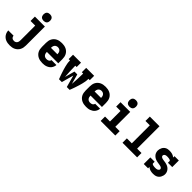

<svg xmlns="http://www.w3.org/2000/svg" viewBox="227 -2144 3731 3731"><g transform="rotate(45 2093.0 -278.5)"><path d="M209 213Q182 213 155 209Q128 205 102.5 195Q77 185 55.5 168Q34 151 18.5 128.5Q3 106 -5 79.5Q-13 53 -14 26H132Q132 40 138 53.5Q144 67 155 76.5Q166 86 180.5 89.5Q195 93 209 93Q228 93 245 85Q262 77 272.5 61.5Q283 46 286.5 27.5Q290 9 290 -10V-410H162V-530H436V-10Q436 20 430.5 50Q425 80 411 107Q397 134 375 155Q353 176 326 189.5Q299 203 269 208Q239 213 209 213ZM339 -590Q321 -590 303 -595.5Q285 -601 272.5 -613.5Q260 -626 254.5 -644Q249 -662 249 -680Q249 -698 254.5 -716Q260 -734 272.5 -746.5Q285 -759 303 -764.5Q321 -770 339 -770Q357 -770 375 -764.5Q393 -759 405.5 -746.5Q418 -734 423.5 -716Q429 -698 429 -680Q429 -662 423.5 -644Q418 -626 405.5 -613.5Q393 -601 375 -595.5Q357 -590 339 -590Z M903 8Q873 8 843 3Q813 -2 786 -14.5Q759 -27 736.5 -47.5Q714 -68 700 -94.5Q686 -121 680.5 -150.5Q675 -180 675 -210V-320Q675 -350 680.5 -379.5Q686 -409 699.5 -435Q713 -461 735 -482Q757 -503 784 -515.5Q811 -528 840.5 -533Q870 -538 900 -538Q930 -538 959.5 -533Q989 -528 1016 -515.5Q1043 -503 1065 -482Q1087 -461 1100.5 -435Q1114 -409 1119.5 -379.5Q1125 -350 1125 -320V-209H811Q811 -189 816 -169.5Q821 -150 833 -134.5Q845 -119 864 -111.5Q883 -104 903 -104Q917 -104 931 -106.5Q945 -109 957 -116Q969 -123 977.5 -134.5Q986 -146 987 -160H1123Q1122 -135 1112.5 -110.5Q1103 -86 1087.5 -65.5Q1072 -45 1050 -30.5Q1028 -16 1004 -7Q980 2 954.5 5Q929 8 903 8ZM811 -321H989Q989 -341 984.5 -360Q980 -379 968.5 -394.5Q957 -410 938.5 -418Q920 -426 900 -426Q880 -426 861.5 -418Q843 -410 831.5 -394.5Q820 -379 815.5 -359.5Q811 -340 811 -321Z M1354 0Q1341 -32 1329.5 -64.5Q1318 -97 1307 -129.5Q1296 -162 1286 -195Q1276 -228 1267.5 -261.5Q1259 -295 1253 -329Q1247 -363 1247 -398V-410H1210V-530H1429V-410H1392V-398Q1392 -327 1396 -256Q1400 -185 1405 -114L1461 -318H1539L1595 -114Q1600 -185 1604 -256Q1608 -327 1608 -398V-410H1571V-530H1790V-410H1753V-398Q1753 -363 1747 -329Q1741 -295 1732.5 -261.5Q1724 -228 1714 -195Q1704 -162 1693 -129.5Q1682 -97 1670.5 -64.5Q1659 -32 1646 0H1568L1500 -247L1432 0Z M2103 8Q2073 8 2043 3Q2013 -2 1986 -14.5Q1959 -27 1936.5 -47.5Q1914 -68 1900 -94.5Q1886 -121 1880.5 -150.5Q1875 -180 1875 -210V-320Q1875 -350 1880.5 -379.5Q1886 -409 1899.5 -435Q1913 -461 1935 -482Q1957 -503 1984 -515.5Q2011 -528 2040.5 -533Q2070 -538 2100 -538Q2130 -538 2159.5 -533Q2189 -528 2216 -515.5Q2243 -503 2265 -482Q2287 -461 2300.5 -435Q2314 -409 2319.5 -379.5Q2325 -350 2325 -320V-209H2011Q2011 -189 2016 -169.5Q2021 -150 2033 -134.5Q2045 -119 2064 -111.5Q2083 -104 2103 -104Q2117 -104 2131 -106.5Q2145 -109 2157 -116Q2169 -123 2177.5 -134.5Q2186 -146 2187 -160H2323Q2322 -135 2312.5 -110.5Q2303 -86 2287.5 -65.5Q2272 -45 2250 -30.5Q2228 -16 2204 -7Q2180 2 2154.5 5Q2129 8 2103 8ZM2011 -321H2189Q2189 -341 2184.5 -360Q2180 -379 2168.5 -394.5Q2157 -410 2138.5 -418Q2120 -426 2100 -426Q2080 -426 2061.5 -418Q2043 -410 2031.5 -394.5Q2020 -379 2015.5 -359.5Q2011 -340 2011 -321Z M2499 0V-120H2635V-410H2515V-530H2781V-120H2901V0ZM2700 -590Q2682 -590 2664 -595.5Q2646 -601 2633.5 -613.5Q2621 -626 2615.5 -644Q2610 -662 2610 -680Q2610 -698 2615.5 -716Q2621 -734 2633.5 -746.5Q2646 -759 2664 -764.5Q2682 -770 2700 -770Q2718 -770 2736 -764.5Q2754 -759 2766.5 -746.5Q2779 -734 2784.5 -716Q2790 -698 2790 -680Q2790 -662 2784.5 -644Q2779 -626 2766.5 -613.5Q2754 -601 2736 -595.5Q2718 -590 2700 -590Z M3099 0V-120H3235V-615H3115V-735H3381V-120H3501V0Z M3944 8Q3925 8 3906 6Q3887 4 3868.5 -1.5Q3850 -7 3833 -16Q3816 -25 3802 -38V0H3683V-181H3802V-136Q3802 -127 3809.5 -121.5Q3817 -116 3825.5 -113Q3834 -110 3843 -108.5Q3852 -107 3860.5 -106Q3869 -105 3878 -104.5Q3887 -104 3896 -104Q3910 -104 3924 -105.5Q3938 -107 3950.5 -113Q3963 -119 3972.5 -130Q3982 -141 3982 -155Q3982 -170 3971 -180.5Q3960 -191 3946.5 -196Q3933 -201 3918.5 -203.5Q3904 -206 3890 -208Q3876 -210 3861.5 -212.5Q3847 -215 3833 -218Q3819 -221 3805.5 -225.5Q3792 -230 3779 -236.5Q3766 -243 3754.5 -251.5Q3743 -260 3732.5 -270.5Q3722 -281 3714 -293Q3706 -305 3701 -318.5Q3696 -332 3693 -346Q3690 -360 3690 -375Q3690 -397 3695.5 -418.5Q3701 -440 3711 -459.5Q3721 -479 3736.5 -495Q3752 -511 3771.5 -521Q3791 -531 3813 -534.5Q3835 -538 3857 -538Q3876 -538 3895 -536Q3914 -534 3932 -528.5Q3950 -523 3967 -514Q3984 -505 3998 -492V-530H4117V-349H3998V-394Q3998 -403 3990.5 -408.5Q3983 -414 3974.5 -417Q3966 -420 3957.5 -421.5Q3949 -423 3940 -424Q3931 -425 3922.5 -425.5Q3914 -426 3905 -426Q3892 -426 3878.5 -424.5Q3865 -423 3853.5 -417Q3842 -411 3834 -399.5Q3826 -388 3826 -375Q3826 -361 3836.5 -350Q3847 -339 3861 -334Q3875 -329 3889 -326.5Q3903 -324 3917.5 -322Q3932 -320 3946 -318Q3960 -316 3974 -312.5Q3988 -309 4002 -304.5Q4016 -300 4029 -293.5Q4042 -287 4053.5 -278.5Q4065 -270 4075 -259.5Q4085 -249 4093 -237Q4101 -225 4106.5 -211.5Q4112 -198 4115 -184Q4118 -170 4118 -156Q4118 -133 4112 -111Q4106 -89 4095.5 -69.5Q4085 -50 4068.5 -34Q4052 -18 4031.5 -8.5Q4011 1 3989 4.5Q3967 8 3944 8Z"/></g></svg>

Font: Iosevka Curly Slab HvEx
Style: Regular
Weight: 900
Width: 7
Monospace: yes
Designer: Belleve Invis
Foundry: Belleve Invis
Version: Version 11.1.0; ttfautohint (v1.8.3)